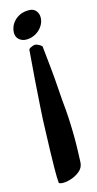

<svg xmlns="http://www.w3.org/2000/svg" viewBox="-116 -680 402 798"><g transform="rotate(-15 85.0 -281.0)"><path d="M115.2 -486.3Q121.1 -431.6 125.5 -386.7Q129.9 -341.8 131.8 -310.5Q134.8 -272.5 136.7 -244.1Q140.6 -208 142.6 -171.4Q144.5 -134.8 145 -100.1Q145.5 -65.4 144.5 -35.2Q143.6 -4.9 142.6 18.6Q141.6 42 124.5 56.2Q107.4 70.3 86.9 77.1Q66.4 84 49.8 83.5Q33.2 83 33.2 77.1Q31.2 53.7 31.7 15.6Q32.2 -22.5 33.2 -58.6Q34.2 -100.6 36.1 -146.5Q37.1 -193.4 41 -248Q43.9 -294.9 48.3 -356.4Q52.7 -418 58.6 -488.3Q62.5 -493.2 66.9 -495.1Q71.3 -497.1 76.2 -499Q81.1 -501 85.9 -501Q90.8 -501 95.7 -499Q100.6 -497.1 105.5 -494.1Q110.4 -491.2 115.2 -486.3ZM57.6 -531.2Q40 -531.2 27.3 -542Q14.6 -552.7 14.6 -572.3Q14.6 -584 19.5 -596.7Q24.4 -609.4 34.7 -620.6Q44.9 -631.8 60.5 -639.2Q76.2 -646.5 98.6 -646.5Q118.2 -646.5 128.4 -634.3Q138.7 -622.1 138.7 -605.5Q138.7 -590.8 132.3 -577.6Q126 -564.5 115.2 -554.2Q104.5 -543.9 89.8 -537.6Q75.2 -531.2 57.6 -531.2Z"/></g></svg>

Font: Rancho
Style: Regular
Weight: 400
Designer: Font Diner, Inc
Foundry: Font Diner, Inc
Version: Version 1.001